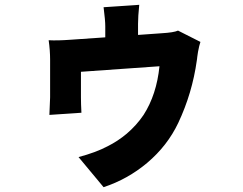

<svg xmlns="http://www.w3.org/2000/svg" viewBox="-20 -674 1009 797"><path d="M591 2Q510 70 410 103L306 -22Q378 -41 427 -67Q469 -88 506 -119Q547 -154 576 -197Q630 -281 642 -399L316 -376V-270Q316 -244 318 -206L185 -197L188 -270V-426Q188 -465 182 -507Q218 -505 272 -509L417 -519V-565Q417 -589 410 -644L558 -654Q553 -605 553 -575V-529L651 -536Q702 -539 719 -547L812 -500Q807 -486 802 -459Q801 -449 799 -439Q798 -434 798 -430Q797 -427 797 -423Q778 -287 720 -164Q675 -69 591 2Z"/></svg>

Font: Xiangcui Wave Sans Xiangcui Wave Sans
Style: Regular
Weight: 800
Width: 3
Version: Version 0.920;March 28, 2024;FontCreator 14.0.0.2814 64-bit